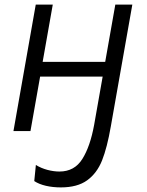

<svg xmlns="http://www.w3.org/2000/svg" viewBox="-20 -570 640 835"><path d="M129 217.5 136 147.5Q159 161.5 186.2 168.8Q213.5 176 238.5 176Q304 176 338.2 121.2Q372.5 66.5 389.5 -27.5L426.5 -237H154.5L112.5 0H38.5L135.5 -550H209.5L165.5 -301H437.5L481.5 -550H555.5L462 -20.5Q446 72 423.8 127.8Q401.5 183.5 359 214.2Q316.5 245 244.5 245Q209.5 245 179.5 238Q149.5 231 129 217.5Z"/></svg>

Font: JuliaMono Medium
Style: Italic
Weight: 500
Italic angle: -9°
Monospace: yes
Designer: cormullion
Foundry: corm
Version: Version 0.054; ttfautohint (v1.8.4)